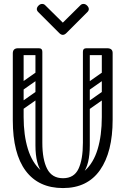

<svg xmlns="http://www.w3.org/2000/svg" viewBox="-20 -945 637 975"><path d="M300 10Q176 10 110.5 -77.5Q45 -165 45 -334V-674Q45 -700 72 -700Q100 -700 100 -676V-351Q100 -259 121.5 -189Q143 -119 187.5 -79.5Q232 -40 300 -40Q368 -40 411.5 -79Q455 -118 476 -188Q497 -258 497 -350V-674Q497 -700 524 -700Q552 -700 552 -676V-337Q552 -173 488 -81.5Q424 10 300 10ZM300 -40Q356 -40 378.5 -87.5Q401 -135 401 -220V-315H436V-207Q436 -110 402 -65.5Q368 -21 289 -21ZM300 -40 311 -21Q232 -21 196 -65.5Q160 -110 160 -207V-315H195V-220Q195 -135 219.5 -87.5Q244 -40 300 -40ZM56 -682Q56 -700 74 -700H177Q195 -700 195 -682Q195 -665 176 -665H73Q56 -665 56 -682ZM177 -554Q160 -554 160 -571V-681Q160 -698 177 -698Q195 -698 195 -682V-572Q195 -554 177 -554ZM542 -682Q542 -665 525 -665H420Q401 -665 401 -682Q401 -700 419 -700H524Q542 -700 542 -682ZM419 -554Q401 -554 401 -572V-682Q401 -698 419 -698Q436 -698 436 -681V-571Q436 -554 419 -554ZM189 -478Q194 -471 192.5 -464Q191 -457 186 -453L92 -387Q79 -378 69 -391Q58 -407 72 -416L166 -482Q179 -491 189 -478ZM189 -576Q194 -569 192.5 -562Q191 -555 186 -551L92 -485Q79 -476 69 -489Q58 -505 72 -514L166 -580Q179 -589 189 -576ZM82 -280Q64 -280 64 -298V-630Q64 -646 82 -646Q99 -646 99 -629V-297Q99 -280 82 -280ZM178 -280Q160 -280 160 -298V-630Q160 -646 178 -646Q195 -646 195 -629V-297Q195 -280 178 -280ZM526 -478Q531 -471 529.5 -464Q528 -457 523 -453L429 -387Q416 -378 406 -391Q395 -407 409 -416L503 -482Q516 -491 526 -478ZM526 -576Q531 -569 529.5 -562Q528 -555 523 -551L429 -485Q416 -476 406 -489Q395 -505 409 -514L503 -580Q516 -589 526 -576ZM419 -280Q401 -280 401 -298V-630Q401 -646 419 -646Q436 -646 436 -629V-297Q436 -280 419 -280ZM515 -280Q497 -280 497 -298V-630Q497 -646 515 -646Q532 -646 532 -629V-297Q532 -280 515 -280ZM209 -919 299 -830 389 -919Q395 -925 404 -925Q414 -925 422 -917Q431 -908 431 -899Q431 -891 424 -884L317 -777Q308 -768 299 -768Q290 -768 281 -777L174 -884Q167 -891 167 -899Q167 -908 176 -917Q184 -925 194 -925Q203 -925 209 -919Z"/></svg>

Font: Agu Display
Style: Regular
Weight: 400
Designer: Oluwaseun Badejo
Version: Version 1.103